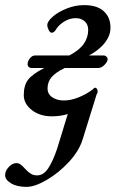

<svg xmlns="http://www.w3.org/2000/svg" viewBox="-91 -441 476 751"><path d="M330 -209Q330 -200 318 -187.5Q306 -175 293 -175H162Q127 -158 111 -139.5Q95 -121 95 -95Q95 -73 113.5 -60.5Q132 -48 159 -48Q186 -48 216 -60Q246 -72 270 -90Q272 -91 275 -94.5Q278 -98 282 -98Q285 -98 288 -93.5Q291 -89 291 -84Q291 -77 287 -72L232 105Q218 150 178 193Q138 236 91.5 263Q45 290 13 290Q-25 290 -48 276Q-71 262 -71 244Q-71 227 -56.5 212Q-42 197 -28 197Q-17 197 -10 202.5Q-3 208 9 221Q19 232 29.5 238.5Q40 245 54 245Q79 245 97.5 217.5Q116 190 133 139L174 5Q146 14 112 14Q65 14 33.5 -10.5Q2 -35 2 -69Q2 -108 19.5 -130Q37 -152 82 -175H33Q26 -175 21.5 -179Q17 -183 17 -190Q17 -202 26 -213Q35 -224 46 -224H180Q220 -245 237 -270Q254 -295 254 -324Q254 -345 240.5 -357.5Q227 -370 205 -370Q181 -370 159 -356Q137 -342 127 -324Q120 -313 111 -313Q105 -313 99.5 -323.5Q94 -334 94 -343Q94 -357 115 -375.5Q136 -394 169.5 -407.5Q203 -421 238 -421Q289 -421 315 -397Q341 -373 341 -334Q342 -304 320 -275Q298 -246 257 -224H314Q321 -224 325.5 -219.5Q330 -215 330 -209Z"/></svg>

Font: EB Garamond Medium
Style: Italic
Weight: 500
Italic angle: -17.2°
Designer: Georg Duffner and Octavio Pardo
Foundry: Georg Duffner
Version: Version 1.000